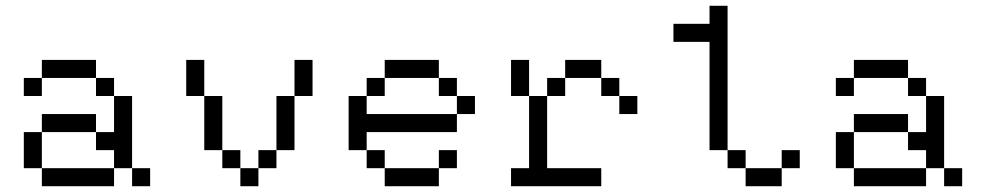

<svg xmlns="http://www.w3.org/2000/svg" viewBox="-20 -645 3415 665"><path d="M125 0H375V-62.5H125ZM62.5 -62.5H125V-187.5H62.5ZM62.5 -312.5H125V-375H62.5ZM125 -187.5H312.5V-250H125ZM125 -375H312.5V-437.5H125ZM312.5 -125H375V-62.5H437.5V-312.5H375V-187.5H312.5ZM312.5 -312.5H375V-375H312.5ZM437.5 0H500V-62.5H437.5Z M625 -437.5V-312.5H687.5V-437.5ZM687.5 -125H750V-312.5H687.5ZM750 -62.5H812.5V-125H750ZM812.5 0H875V-62.5H812.5ZM875 -62.5H937.5V-125H875ZM937.5 -125H1000V-312.5H937.5ZM1000 -312.5H1062.5V-437.5H1000Z M1187.5 -312.5V-125H1250V-187.5H1562.5V-250H1250V-312.5ZM1250 -62.5H1312.5V-125H1250ZM1250 -312.5H1312.5V-375H1250ZM1312.5 0H1500V-62.5H1312.5ZM1312.5 -375H1500V-437.5H1312.5ZM1500 -62.5H1562.5V-125H1500ZM1500 -312.5H1562.5V-375H1500ZM1562.5 -250H1625V-312.5H1562.5Z M1750 0H2062.5V-62.5H1875V-312.5H1812.5V-62.5H1750ZM1750 -312.5H1812.5V-437.5H1750ZM1875 -312.5H1937.5V-375H1875ZM1937.5 -375H2062.5V-437.5H1937.5ZM2062.5 -312.5H2125V-375H2062.5ZM2125 -250H2187.5V-312.5H2125Z M2687.5 -62.5H2562.5V0H2687.5ZM2312.5 -500H2437.5V-125H2500V-625H2437.5V-562.5H2312.5ZM2500 -62.5H2562.5V-125H2500ZM2687.5 -62.5H2750V-125H2687.5Z M2937.5 0H3187.5V-62.5H2937.5ZM2875 -62.5H2937.5V-187.5H2875ZM2875 -312.5H2937.5V-375H2875ZM2937.5 -187.5H3125V-250H2937.5ZM2937.5 -375H3125V-437.5H2937.5ZM3125 -125H3187.5V-62.5H3250V-312.5H3187.5V-187.5H3125ZM3125 -312.5H3187.5V-375H3125ZM3250 0H3312.5V-62.5H3250Z"/></svg>

Font: ChillMoonMono
Style: Regular
Weight: 400
Designer: Warren2060
Foundry: ChillType
Version: Version 1.000;Glyphs 3.1.1 (3135)